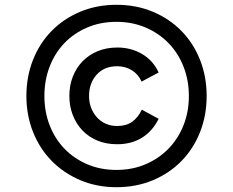

<svg xmlns="http://www.w3.org/2000/svg" viewBox="-20 -681 971 800"><path d="M468 -80Q423 -80 386.5 -95Q350 -110 324 -137Q298 -164 283.5 -201Q269 -238 269 -281Q269 -325 283.5 -362Q298 -399 324.5 -426Q351 -453 387.5 -468Q424 -483 469 -483Q526 -483 572 -456Q618 -429 641 -379L570 -341Q556 -372 529 -388.5Q502 -405 468 -405Q414 -405 382.5 -369.5Q351 -334 351 -281Q351 -255 359.5 -232.5Q368 -210 383 -193Q398 -176 419.5 -166Q441 -156 468 -156Q506 -156 530.5 -173.5Q555 -191 571 -224L641 -186Q616 -135 572 -107.5Q528 -80 468 -80ZM465 99Q383 99 314 69.5Q245 40 195 -11Q145 -62 117.5 -131.5Q90 -201 90 -281Q90 -362 117.5 -431.5Q145 -501 195 -552Q245 -603 314 -632Q383 -661 465 -661Q548 -661 617 -632Q686 -603 736 -552Q786 -501 813.5 -431.5Q841 -362 841 -281Q841 -200 813.5 -130.5Q786 -61 736 -10Q686 41 617 70Q548 99 465 99ZM465 27Q532 27 587.5 3Q643 -21 683 -62.5Q723 -104 745 -160Q767 -216 767 -281Q767 -346 745 -402.5Q723 -459 683 -500.5Q643 -542 587.5 -566Q532 -590 465 -590Q398 -590 342.5 -566Q287 -542 247.5 -500.5Q208 -459 186.5 -402.5Q165 -346 165 -281Q165 -216 186.5 -160Q208 -104 247.5 -62.5Q287 -21 342.5 3Q398 27 465 27Z"/></svg>

Font: NT Somic Medium
Style: Regular
Weight: 500
Designer: Ravid Balaliev — lead type designer, mastering
Michael Voronin — secret advisor, marketing
Ivan Kovalenko — best boy
Foundry: NT Type
Version: Version 0.7